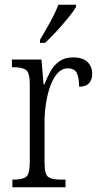

<svg xmlns="http://www.w3.org/2000/svg" viewBox="-20 -786 420 806"><path d="M32 0V-32H37Q74 -32 89.5 -43.5Q105 -55 105 -106V-433Q105 -481 89 -492.5Q73 -504 35 -504H30V-536H154L163 -431H166Q177 -460 191.5 -486Q206 -512 229 -528.5Q252 -545 287 -545Q328 -545 347.5 -525.5Q367 -506 367 -476Q367 -452 354 -437Q341 -422 312 -422Q312 -459 302.5 -479Q293 -499 264 -499Q240 -499 221.5 -478.5Q203 -458 191 -424.5Q179 -391 173 -351.5Q167 -312 167 -275V-103Q167 -54 182.5 -43Q198 -32 235 -32H255V0ZM148 -619Q170 -656 191 -694Q212 -732 225 -766H299V-756Q289 -739 266.5 -711.5Q244 -684 218 -655.5Q192 -627 169 -606H148Z"/></svg>

Font: Noto Serif Tamil Condensed Light
Style: Regular
Weight: 300
Width: 3
Designer: Indian Type Foundry, Tom Grace, and the Monotype Design Team
Foundry: Monotype Imaging Inc.
Version: Version 2.004; ttfautohint (v1.8.4.7-5d5b)